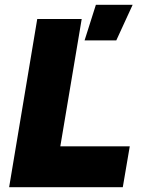

<svg xmlns="http://www.w3.org/2000/svg" viewBox="-20 -779 593 799"><path d="M18 0 135 -700H320L231 -170H520L491 0ZM332 -611 379 -759H532L464 -611Z"/></svg>

Font: Figtree Black
Style: Italic
Weight: 900
Italic angle: -9.5°
Foundry: Erik Kennedy
Version: Version 2.001;gftools[0.9.30]